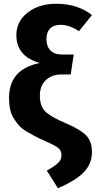

<svg xmlns="http://www.w3.org/2000/svg" viewBox="-20 -779 509 1021"><path d="M279 -759Q392 -759 469 -699L400 -613Q350 -647 302 -647Q265 -647 246 -627Q227 -607 227 -571Q227 -532 248.5 -510.5Q270 -489 310 -489H372L356 -383H306Q255 -383 223.5 -352.5Q192 -322 192 -271Q192 -215 220.5 -186.5Q249 -158 331 -123Q405 -92 437 -60Q469 -28 469 30Q469 92 425.5 137Q382 182 288 222L229 128Q269 106 288 88.5Q307 71 307 46Q307 23 291 9Q275 -5 222 -28Q188 -43 168 -53.5Q148 -64 122 -79.5Q96 -95 82 -110.5Q68 -126 54 -148Q40 -170 34 -197Q28 -224 28 -258Q28 -412 192 -444Q67 -479 67 -592Q67 -665 127 -712Q187 -759 279 -759Z"/></svg>

Font: Fira Sans
Style: Bold
Weight: 700
Designer: bBox Type GmbH & Carrois Corporate GbR & Edenspiekermann AG
Foundry: bBox Type GmbH & Carrois Corporate GbR & Edenspiekermann AG
Version: Version 4.301;PS 004.301;hotconv 1.0.88;makeotf.lib2.5.64775